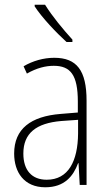

<svg xmlns="http://www.w3.org/2000/svg" viewBox="-20 -784 460 814"><path d="M171 -764H127V-757C158 -709 219 -645 262 -606H287V-616C248 -659 202 -714 171 -764ZM210 -539C165 -539 119 -526 80 -503L94 -472C136 -496 174 -505 208 -505C279 -505 310 -466 310 -353V-307L237 -301C111 -291 40 -238 40 -133C40 -54 82 10 172 10C254 10 291 -38 311 -92H313L318 0H347V-357C347 -486 305 -539 210 -539ZM240 -271 311 -276V-218C310 -101 270 -22 178 -22C115 -22 79 -62 79 -133C79 -219 133 -262 240 -271Z"/></svg>

Font: Noto Sans Myanmar Condensed ExtraLight
Style: Regular
Weight: 200
Width: 3
Designer: Monotype Design Team
Foundry: Monotype Imaging Inc.
Version: Version 2.107